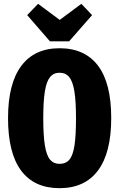

<svg xmlns="http://www.w3.org/2000/svg" viewBox="-20 -965 623 1003"><path d="M561 -348Q561 -167 492 -74.5Q423 18 291 18Q159 18 90.5 -73.5Q22 -165 22 -348Q22 -528 91 -620.5Q160 -713 291 -713Q423 -713 492 -622Q561 -531 561 -348ZM206 -348Q206 -257 214.5 -205Q223 -153 241.5 -131Q260 -109 291 -109Q324 -109 342.5 -131Q361 -153 369 -204.5Q377 -256 377 -348Q377 -437 368.5 -488.5Q360 -540 341.5 -562.5Q323 -585 291 -585Q260 -585 241.5 -562.5Q223 -540 214.5 -488.5Q206 -437 206 -348ZM461 -886 341 -749H241L122 -886L179 -945L292 -861L405 -945Z"/></svg>

Font: Fira Sans Compressed ExtraBold
Style: Regular
Weight: 800
Width: 1
Designer: bBox Type GmbH & Carrois Corporate GbR & Edenspiekermann AG
Foundry: bBox Type GmbH & Carrois Corporate GbR & Edenspiekermann AG
Version: Version 4.301